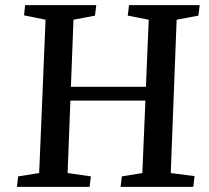

<svg xmlns="http://www.w3.org/2000/svg" viewBox="-20 -730 815 750"><path d="M548 -337H255L244 -54L335 -41L330 0H46L51 -41L133 -54L158 -653L74 -670L78 -710H356L351 -669L267 -653L257 -391H550L561 -653L479 -669L484 -710H760L755 -669L670 -653L647 -54L740 -42L735 0H451L456 -41L536 -54Z"/></svg>

Font: Literata 36pt Medium
Style: Italic
Weight: 500
Italic angle: -2°
Designer: Latin by Veronika Burian and Jose Scaglione. Greek by Irene Vlachou. Cyrillic by Vera Evstafieva
Foundry: TypeTogether
Version: Version 3.002